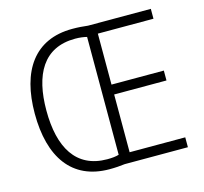

<svg xmlns="http://www.w3.org/2000/svg" viewBox="-104 -887 1017 957"><g transform="rotate(-15 404.0 -408.0)"><path d="M348 -770C151 -770 58 -629 58 -410C58 -185 153 -46 347 -46C377 -46 402 -48 426 -51H752V-102H465V-400H735V-451H465V-714H752V-765H428C401 -768 379 -770 348 -770ZM349 -719C373 -719 393 -716 409 -712V-104C393 -99 373 -97 349 -97C188 -97 118 -219 118 -410C118 -594 184 -719 349 -719Z"/></g></svg>

Font: Noto Sans Tamil UI SemiCondensed Light
Style: Regular
Weight: 300
Width: 4
Designer: Jelle Bosma - Monotype Design Team
Foundry: Monotype Imaging Inc.
Version: Version 2.004